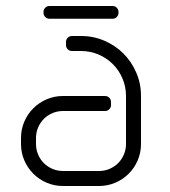

<svg xmlns="http://www.w3.org/2000/svg" viewBox="-20 -620 565 640"><path d="M190 0H310C329.3 0 347.5 -3.7 364.5 -11C381.5 -18.3 396.3 -28.3 409 -41C421.7 -53.7 431.7 -68.5 439 -85.5C446.3 -102.5 450 -120.7 450 -140V-300C450 -327.7 444.8 -353.7 434.2 -378C423.8 -402.3 409.5 -423.5 391.5 -441.5C373.5 -459.5 352.3 -473.8 328 -484.2C303.7 -494.8 277.7 -500 250 -500H220C214.3 -500 209.6 -498.1 205.8 -494.2C201.9 -490.4 200 -485.7 200 -480V-470C200 -464.3 201.9 -459.6 205.8 -455.8C209.6 -451.9 214.3 -450 220 -450H250C270.7 -450 290.2 -446.1 308.5 -438.2C326.8 -430.4 342.8 -419.8 356.2 -406.2C369.8 -392.8 380.4 -376.8 388.2 -358.5C396.1 -340.2 400 -320.7 400 -300V-140C400 -127.7 397.7 -116 393 -105C388.3 -94 381.9 -84.4 373.8 -76.2C365.6 -68.1 356 -61.7 345 -57C334 -52.3 322.3 -50 310 -50H190C177.7 -50 166 -52.3 155 -57C144 -61.7 134.4 -68.1 126.2 -76.2C118.1 -84.4 111.7 -94 107 -105C102.3 -116 100 -127.7 100 -140V-160C100 -172.3 102.3 -184 107 -195C111.7 -206 118.1 -215.6 126.2 -223.8C134.4 -231.9 144 -238.3 155 -243C166 -247.7 177.7 -250 190 -250H330C335.7 -250 340.4 -251.9 344.2 -255.8C348.1 -259.6 350 -264.3 350 -270V-280C350 -285.7 348.1 -290.4 344.2 -294.2C340.4 -298.1 335.7 -300 330 -300H190C170.7 -300 152.5 -296.3 135.5 -289C118.5 -281.7 103.7 -271.7 91 -259C78.3 -246.3 68.3 -231.5 61 -214.5C53.7 -197.5 50 -179.3 50 -160V-140C50 -120.7 53.7 -102.5 61 -85.5C68.3 -68.5 78.3 -53.7 91 -41C103.7 -28.3 118.5 -18.3 135.5 -11C152.5 -3.7 170.7 0 190 0ZM125 -580V-577.5C125 -571.8 126.9 -567.1 130.8 -563.2C134.6 -559.4 139.3 -557.5 145 -557.5H355C360.7 -557.5 365.4 -559.4 369.2 -563.2C373.1 -567.1 375 -571.8 375 -577.5V-580C375 -585.7 373.1 -590.4 369.2 -594.2C365.4 -598.1 360.7 -600 355 -600H145C139.3 -600 134.6 -598.1 130.8 -594.2C126.9 -590.4 125 -585.7 125 -580Z"/></svg>

Font: lerotica
Style: Regular
Weight: 400
Designer: defharo
Foundry: deFharo
Version: Version 1.001 2011